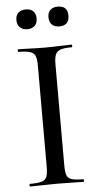

<svg xmlns="http://www.w3.org/2000/svg" viewBox="-56 -837 447 871"><g transform="rotate(-5 167.5 -401.0)"><path d="M208 -81Q208 -52 213.5 -37Q219 -22 236.5 -17Q254 -12 289 -12Q291 -12 291 -6Q291 0 289 0Q264 0 233.5 -1Q203 -2 167 -2Q132 -2 101 -1Q70 0 45 0Q43 0 43 -6Q43 -12 45 -12Q80 -12 98 -17Q116 -22 122 -37Q128 -52 128 -81V-544Q128 -573 122 -587.5Q116 -602 98 -607.5Q80 -613 45 -613Q43 -613 43 -619Q43 -625 45 -625Q70 -625 101 -623.5Q132 -622 167 -622Q203 -622 234 -623.5Q265 -625 289 -625Q291 -625 291 -619Q291 -613 289 -613Q254 -613 237 -607Q220 -601 214 -586Q208 -571 208 -542ZM95 -712Q74 -712 61.5 -724Q49 -736 49 -758Q49 -779 61.5 -790.5Q74 -802 95 -802Q117 -802 129 -790.5Q141 -779 141 -758Q141 -736 129 -724Q117 -712 95 -712ZM241 -712Q219 -712 207 -724Q195 -736 195 -758Q195 -779 207 -790.5Q219 -802 241 -802Q286 -802 286 -758Q286 -712 241 -712Z"/></g></svg>

Font: Cormorant Medium
Style: Regular
Weight: 500
Designer: Christian Thalmann (Catharsis Fonts)
Foundry: Catharsis Fonts
Version: Version 4.000